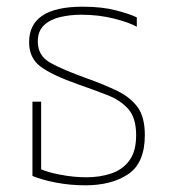

<svg xmlns="http://www.w3.org/2000/svg" viewBox="-20 -545 506 574"><path d="M235 9Q190 9 148 1Q106 -7 77 -19V-241H103V-39Q122 -30 161.5 -22.5Q201 -15 238 -15Q279 -15 313 -26.5Q347 -38 367 -65.5Q387 -93 387 -141Q387 -192 364 -218.5Q341 -245 301.5 -260.5Q262 -276 213 -293Q134 -321 100.5 -346.5Q67 -372 67 -419Q67 -525 227 -525Q285 -525 327 -514Q369 -503 389 -493V-465Q366 -478 320.5 -489.5Q275 -501 223 -501Q190 -501 160 -494Q130 -487 111.5 -469.5Q93 -452 93 -421Q93 -378 131 -357Q169 -336 239 -311Q292 -292 331 -273Q370 -254 391.5 -224.5Q413 -195 413 -141Q413 -58 363.5 -24.5Q314 9 235 9Z"/></svg>

Font: Noto Sans Thai UI SemCond Thin
Style: Regular
Weight: 100
Width: 4
Designer: Monotype Design Team
Foundry: Monotype Imaging Inc.
Version: Version 2.000